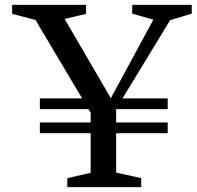

<svg xmlns="http://www.w3.org/2000/svg" viewBox="-20 -770 809 790"><path d="M144 -321V-365H318L126 -688L30 -713V-750H334V-713L246 -692L436 -366L611 -689L524 -714V-750H769V-714L680 -687L484 -365H670V-321H458V-266H670V-222H458V-60L561 -37V0H257V-37L353 -59V-222H144V-266H353V-307L344 -321Z"/></svg>

Font: Ledger
Style: Regular
Weight: 400
Designer: Denis Masharov
Foundry: Denis Masharov
Version: 1.001